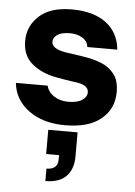

<svg xmlns="http://www.w3.org/2000/svg" viewBox="-55 -550 604 861"><g transform="rotate(5 247.5 -119.5)"><path d="M248 12Q148 12 84 -35Q20 -82 12 -158H155Q162 -129 189 -111.5Q216 -94 253 -94Q294 -94 315.5 -108.5Q337 -123 337 -144Q337 -161 321 -171.5Q305 -182 266 -186Q252 -188 227.5 -192Q203 -196 188 -199Q124 -211 80.5 -247Q37 -283 37 -349Q37 -416 87 -462Q137 -508 234 -508Q332 -508 388.5 -465Q445 -422 452 -346H317Q314 -373 290 -387Q266 -401 235 -401Q197 -401 178 -388Q159 -375 159 -356Q159 -325 221 -314Q230 -313 246.5 -310.5Q263 -308 280.5 -305.5Q298 -303 308 -301Q349 -295 385 -280.5Q421 -266 443.5 -236.5Q466 -207 466 -156Q466 -81 410 -34.5Q354 12 248 12ZM182 269V213Q233 213 233 167V148H175V39H307V148Q307 204 276 236.5Q245 269 182 269Z"/></g></svg>

Font: Host Grotesk ExtraBold
Style: Regular
Weight: 800
Designer: Doğukan Karapınar
Foundry: Element Type
Version: Version 1.003; ttfautohint (v1.8.4.7-5d5b)